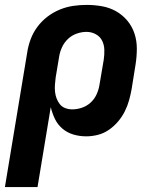

<svg xmlns="http://www.w3.org/2000/svg" viewBox="-33 -548 653 783"><path d="M-13 215 78 -334Q82 -361 92 -388Q102 -415 119.5 -438.5Q137 -462 160.5 -480Q184 -498 211 -509Q238 -520 265.5 -524Q293 -528 320 -528Q352 -528 383 -522.5Q414 -517 440.5 -502Q467 -487 486.5 -463.5Q506 -440 515.5 -411Q525 -382 525 -350Q525 -318 520 -286L504 -186Q500 -163 493.5 -139.5Q487 -116 476 -94Q465 -72 448.5 -52.5Q432 -33 411 -18.5Q390 -4 366 2Q342 8 319 8Q291 8 266 0.5Q241 -7 221.5 -23.5Q202 -40 191 -63Q180 -86 174 -111L120 215ZM262 -102Q282 -102 302 -109Q322 -116 337.5 -130.5Q353 -145 361.5 -164.5Q370 -184 373 -204L390 -304Q393 -324 392.5 -344.5Q392 -365 383.5 -382Q375 -399 357.5 -408.5Q340 -418 320 -418Q300 -418 280 -411Q260 -404 244.5 -389.5Q229 -375 220 -355.5Q211 -336 208 -316L194 -232Q192 -217 191 -202Q190 -187 191.5 -173Q193 -159 198 -146Q203 -133 211.5 -122.5Q220 -112 233.5 -107Q247 -102 262 -102Z"/></svg>

Font: Iosevka XBd Ex Obl
Style: Regular
Weight: 800
Width: 7
Italic angle: -9°
Monospace: yes
Designer: Belleve Invis
Foundry: Belleve Invis
Version: Version 32.5.0; ttfautohint (v1.8.4)